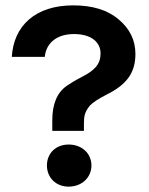

<svg xmlns="http://www.w3.org/2000/svg" viewBox="-20 -682 557 716"><path d="M485 -481C485 -532 464 -575 422 -610C381 -645 324 -662 253 -662C112 -662 31 -586 24 -470H147C152 -521 191 -555 256 -555C321 -555 355 -524 355 -483C355 -443 334 -420 285 -395C260 -382 242 -371 229 -362C193 -337 175 -294 175 -234V-194H293V-223C293 -248 296 -265 315 -288C325 -299 346 -313 377 -329C452 -366 485 -410 485 -481ZM321 -65C321 -110 285 -143 236 -143C188 -143 155 -110 155 -65C155 -20 188 14 236 14C285 14 321 -20 321 -65Z"/></svg>

Font: Karla
Style: Bold Stencil
Weight: 400
Designer: Jonathan Pinhorn
Version: Version 1.000